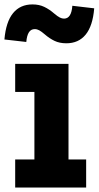

<svg xmlns="http://www.w3.org/2000/svg" viewBox="-24 -836 440 856"><path d="M281.4 -125.2H360.1V0H43.7V-125.2H129.4V-426H43.7V-551.2H281.4ZM298.5 -810.3 396 -798.9Q389.6 -720.4 357.9 -681.7Q326.3 -643 271.8 -643Q241.6 -643 219.3 -653.7Q196.9 -664.4 175.8 -682.6Q160.9 -695.5 151 -700.9Q141.2 -706.2 130.9 -706.2Q113.9 -706.2 104.8 -691.8Q95.7 -677.4 93.2 -648.9L-4.3 -660Q2.5 -738.6 34.2 -777.4Q66 -816.3 120.7 -816.3Q150.7 -816.3 173.4 -805.3Q196.2 -794.4 217.6 -775.7Q233.1 -762.6 242.8 -757.8Q252.4 -753 261.5 -753Q278 -753 287.3 -767.5Q296.5 -781.9 298.5 -810.3Z"/></svg>

Font: Hepta Slab ExtraLight
Style: Regular
Weight: 200
Designer: Michael LaGattuta
Foundry: Michael LaGattuta
Version: Version 1.100